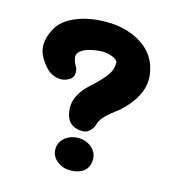

<svg xmlns="http://www.w3.org/2000/svg" viewBox="-100 -739 750 826"><g transform="rotate(15 275.0 -326.5)"><path d="M285 -175Q260 -178 246.5 -188Q233 -198 227 -210.5Q221 -223 219.5 -232Q218 -241 218 -241Q213 -271 222.5 -297Q232 -323 250.5 -345Q269 -367 290 -384Q317 -410 332.5 -429Q348 -448 354 -464.5Q360 -481 359 -500Q353 -511 338.5 -517.5Q324 -524 307 -526.5Q290 -529 275 -527Q250 -525 225 -517.5Q200 -510 188 -495Q182 -488 181.5 -478Q181 -468 186 -455.5Q191 -443 199 -429Q199 -429 201 -420Q203 -411 200.5 -399.5Q198 -388 186 -379Q167 -367 149.5 -366.5Q132 -366 118.5 -371Q105 -376 97 -381.5Q89 -387 89 -387Q40 -436 36.5 -481Q33 -526 67 -579Q86 -604 118 -621Q150 -638 190.5 -647Q231 -656 276 -655Q323 -656 368.5 -642Q414 -628 449.5 -599.5Q485 -571 502 -526Q509 -506 512 -482.5Q515 -459 509.5 -432Q504 -405 485 -373.5Q466 -342 428 -307Q390 -279 369.5 -258.5Q349 -238 345 -218Q345 -218 340 -206.5Q335 -195 322 -184Q309 -173 285 -175ZM286 2Q263 2 243.5 -8Q224 -18 213 -34Q202 -50 202 -70Q202 -90 213 -106.5Q224 -123 243.5 -132.5Q263 -142 286 -142Q309 -142 328 -132.5Q347 -123 358.5 -106.5Q370 -90 370 -70Q370 -44 358.5 -28Q347 -12 328 -5Q309 2 286 2Z"/></g></svg>

Font: Sour Gummy Black
Style: Bold
Weight: 700
Version: Version 1.000